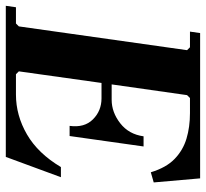

<svg xmlns="http://www.w3.org/2000/svg" viewBox="-47 -666 710 662"><g transform="rotate(90 308.0 -335.0)"><path d="M553 -190H588L518 0H-3L2 -35H58L68 -45L150 -625L140 -635H86L91 -670H592L606 -510L571 -500Q555 -553 525 -582Q495 -611 455 -623Q415 -635 367 -635H315L305 -625L268 -365H321Q364 -365 402 -394.5Q440 -424 447 -475H482L446 -220H411Q418 -271 388.5 -300.5Q359 -330 316 -330H263L223 -45L233 -35H303Q375 -35 440.5 -73Q506 -111 553 -190Z"/></g></svg>

Font: Brygada 1918
Style: Italic
Weight: 400
Italic angle: -8°
Designer: Mateusz Machalski | Borys Kosmynka | Przemek Hoffer
Foundry: NIEPODLEGLA 2018
Version: Version 3.006